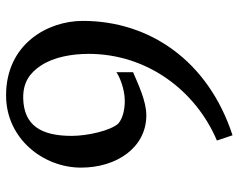

<svg xmlns="http://www.w3.org/2000/svg" viewBox="-96 -618 775 623"><g transform="rotate(-90 291.5 -306.5)"><path d="M147 9.8 164.1 60.5C405.8 -18.6 535.2 -208.5 535.2 -425.3C535.2 -539.6 460 -674.3 293.5 -674.3C152.8 -674.3 59.1 -553.2 59.1 -431.2C59.1 -314.9 124.5 -219.2 229 -219.2C274.9 -219.2 329.6 -245.6 368.7 -262.2V-316.4C357.4 -307.6 315.9 -289.1 275.4 -289.1C247.1 -289.1 217.8 -295.9 201.7 -310.5C179.2 -335.9 162.1 -409.2 162.1 -461.4C162.1 -560.5 195.8 -616.7 284.2 -618.7C336.4 -619.6 366.7 -596.7 390.1 -561.5C418.5 -518.6 428.2 -459 428.2 -406.2C428.2 -217.8 310.5 -59.6 147 9.8Z"/></g></svg>

Font: Donegal One
Style: Regular
Weight: 400
Designer: Gary Lonergan
Foundry: Sorkin Type Co.
Version: Version 1.004